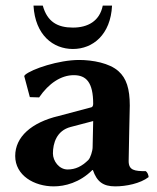

<svg xmlns="http://www.w3.org/2000/svg" viewBox="-20 -652 556 682"><path d="M437 -80C437 -109 441 -266 441 -277C441 -337 429 -374 401 -399C369 -428 309 -439 261 -439C189 -439 93 -407 69 -386L66 -382L86 -307L119 -306C153 -356 197 -385 242 -385C286 -385 311 -360 311 -283C311 -276 308 -272 305 -271L188 -240C92 -217 34 -166 34 -98C34 -29 101 10 171 10C210 10 263 -3 308 -48H310C324 -7 346 10 389 10C428 10 478 0 508 -23C507 -32 504 -39 498 -44C458 -44 437 -47 437 -80ZM132 -632H99C105 -527 169 -478 239 -478C310 -478 373 -529 378 -632H345C334 -577 292 -554 239 -554C185 -554 148 -574 132 -632ZM311 -222 309 -129C309 -116 301 -91 294 -84C271 -61 248 -50 220 -50C190 -50 168 -80 168 -107C168 -143 181 -188 231 -201Z"/></svg>

Font: Libertinus Sans
Style: Bold
Weight: 700
Designer: Philipp H. Poll, Khaled Hosny
Foundry: Caleb Maclennan
Version: Version 7.050;RELEASE